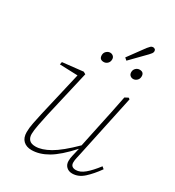

<svg xmlns="http://www.w3.org/2000/svg" viewBox="-191 -902 936 1027"><g transform="rotate(30 277.5 -389.0)"><path d="M162 12Q130 12 111 -6Q92 -24 92 -59Q92 -85 98.5 -117Q105 -149 112 -181L176 -457L65 -461L68 -477L195 -491L209 -483L142 -193Q135 -162 127.5 -123Q120 -84 120 -63Q120 -41 132 -28Q144 -15 171 -15Q209 -15 258.5 -43Q308 -71 382 -144L410 -277Q421 -327 431.5 -378Q442 -429 452 -480L473 -491L481 -485L400 -105Q397 -90 393 -73.5Q389 -57 389 -43Q389 -14 421 -14Q447 -14 474.5 -37Q502 -60 535 -103L548 -92Q516 -47 483.5 -17.5Q451 12 413 12Q391 12 377 -1.5Q363 -15 363 -37Q363 -54 367.5 -72Q372 -90 379 -121Q312 -47 261 -17.5Q210 12 162 12ZM261 -589Q234 -589 234 -616Q234 -631 244.5 -640.5Q255 -650 267 -650Q278 -650 286 -643Q294 -636 294 -624Q294 -608 284 -598.5Q274 -589 261 -589ZM363 -656 349 -668 423 -769Q431 -779 437 -784.5Q443 -790 451 -790Q458 -790 463 -786Q468 -782 468 -774Q468 -767 463 -760Q458 -753 451 -746ZM443 -589Q432 -589 424 -596Q416 -603 416 -616Q416 -631 426 -640.5Q436 -650 449 -650Q476 -650 476 -624Q476 -608 465.5 -598.5Q455 -589 443 -589Z"/></g></svg>

Font: Source Serif 4 SmText ExtraLight
Style: Italic
Weight: 200
Italic angle: -12°
Designer: Frank Grießhammer
Foundry: Adobe
Version: Version 4.005;hotconv 1.1.0;makeotfexe 2.6.0